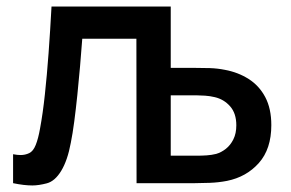

<svg xmlns="http://www.w3.org/2000/svg" viewBox="-20 -560 890 587"><path d="M20 0V-88.5Q33 -86 43 -86Q57 -86 69.2 -91.8Q81.5 -97.5 89.2 -116.8Q97 -136 102.5 -167.5Q111 -213 117.2 -271.2Q123.5 -329.5 128.5 -397.5Q133.5 -465.5 137.5 -540H502V-352.5H573.5Q598 -352.5 621.5 -351.8Q645 -351 667.5 -346.5Q708 -339 740.2 -318.5Q772.5 -298 791 -263Q809.5 -228 809.5 -177.5Q809.5 -104.5 771.5 -61.8Q733.5 -19 674 -7Q648.5 -2 621 -1Q593.5 0 576.5 0H397.5L397 -441.5H231.5Q228.5 -402 224.8 -357.8Q221 -313.5 216.5 -270Q212 -226.5 207 -188.5Q202 -150.5 196.5 -123.5Q186.5 -69.5 167.2 -37.8Q148 -6 123 0.5Q98 7 79 7Q53.5 7 20 0ZM502 -84H582.5Q596.5 -84 611.8 -85Q627 -86 641 -89.5Q656.5 -94 670.5 -105Q684.5 -116 693.5 -134Q702.5 -152 702.5 -177Q702.5 -213.5 683.5 -235Q664.5 -256.5 636.5 -263Q622 -266.5 607 -267.5Q592 -268.5 582.5 -268.5H502Z"/></svg>

Font: Cns Manrope SemBd
Style: Regular
Weight: 600
Designer: Mikhail Sharanda
Foundry: Mikhail Sharanda
Version: Version 4.504